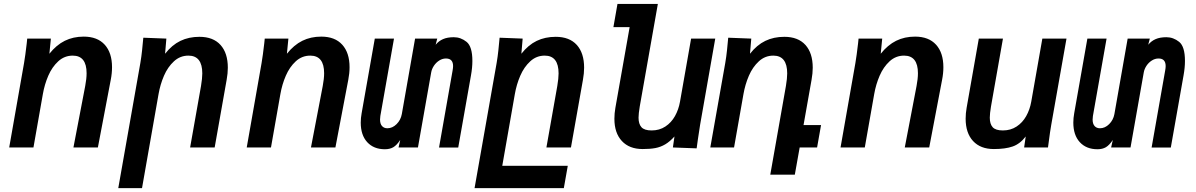

<svg xmlns="http://www.w3.org/2000/svg" viewBox="-20 -745 6040 970"><path d="M115 -525.5Q115.5 -532.5 117.5 -550H237L229.5 -473.5Q265 -518 307.5 -539Q350 -560 403 -560Q472 -560 509 -519.2Q546 -478.5 546 -405.5Q546 -374.5 539.5 -341.5L474.5 0H351L410.5 -310.5Q417.5 -347.5 417.5 -375Q417.5 -464 347.5 -464Q305.5 -464 274.2 -435.2Q243 -406.5 224 -362.5Q205 -318.5 196.5 -269.5L149 0H26.5L101.5 -426.5Q108 -464.5 115 -525.5Z M704 -554.5 820.5 -550 814 -473.5Q849 -518 891.5 -538.5Q934 -559 987.5 -559Q1057 -559 1094 -518Q1131 -477 1131 -403Q1131 -374.5 1125 -341.5L1064.5 0H940.5L995.5 -310.5Q1002 -349.5 1002 -374Q1002 -464 932 -464Q890 -464 858.8 -435.2Q827.5 -406.5 808.5 -362.5Q789.5 -318.5 781 -269.5L697.5 205.5H577.5L689 -426.5Q694.5 -458.5 697.8 -490.5Q701 -522.5 704 -554.5Z M1315 -525.5Q1315.5 -532.5 1317.5 -550H1437L1429.5 -473.5Q1465 -518 1507.5 -539Q1550 -560 1603 -560Q1672 -560 1709 -519.2Q1746 -478.5 1746 -405.5Q1746 -374.5 1739.5 -341.5L1674.5 0H1551L1610.5 -310.5Q1617.5 -347.5 1617.5 -375Q1617.5 -464 1547.5 -464Q1505.5 -464 1474.2 -435.2Q1443 -406.5 1424 -362.5Q1405 -318.5 1396.5 -269.5L1349 0H1226.5L1301.5 -426.5Q1308 -464.5 1315 -525.5Z M1802.5 -125.5Q1802.5 -148.5 1807 -173L1873.5 -550H1970.5L1901.5 -159Q1900 -149.5 1900 -141Q1900 -119.5 1910 -108.2Q1920 -97 1937 -97Q1962.5 -97 1983.5 -117.8Q2004.5 -138.5 2010 -168.5L2077 -550H2189L2181 -519Q2196.5 -538 2218.5 -547.5Q2240.5 -557 2272.5 -557Q2308 -557 2337.2 -533.5Q2366.5 -510 2366.5 -437Q2366.5 -403.5 2359.5 -364.5L2295 0.5H2198L2266.5 -388.5Q2269 -402 2269 -411Q2269 -449.5 2233 -449.5Q2215 -449.5 2199 -439.2Q2183 -429 2172.2 -412.8Q2161.5 -396.5 2158.5 -379.5L2091.5 0H1993.5L2002 -38Q1984.5 -11.5 1967 -1.2Q1949.5 9 1924.5 9Q1868 9 1835.2 -26.8Q1802.5 -62.5 1802.5 -125.5Z M2504 -554.5 2620.5 -550 2614 -473.5Q2649 -518 2691.5 -538.5Q2734 -559 2787.5 -559Q2857 -559 2894 -518Q2931 -477 2931 -403Q2931 -374.5 2925 -341.5L2864.5 0H2740.5L2795.5 -310.5Q2802 -349.5 2802 -374Q2802 -464 2732 -464Q2690 -464 2658.8 -435.2Q2627.5 -406.5 2608.5 -362.5Q2589.5 -318.5 2581 -269.5L2517.5 92.5H2848.5L2828.5 205.5H2377.5L2489 -426.5Q2494.5 -458.5 2497.8 -490.5Q2501 -522.5 2504 -554.5Z M3084 -145Q3084 -172.5 3089 -200.5L3161 -608H3079L3099.5 -725H3303.5L3212 -206.5Q3206 -170.5 3206 -150.5Q3206 -118.5 3220.8 -102.2Q3235.5 -86 3272 -86Q3311.5 -86 3341.5 -105.8Q3371.5 -125.5 3390 -158.5Q3408.5 -191.5 3415.5 -231.5L3471.5 -550H3593.5L3517 -114.5Q3513 -90.5 3506 -42.5L3499.5 4.5L3379.5 0L3387.5 -55.5Q3364 -29.5 3340.8 -15.8Q3317.5 -2 3291 3Q3264.5 8 3227 8Q3159.5 8 3121.8 -32.5Q3084 -73 3084 -145Z M3659 -554.5 3775.5 -550 3769 -473.5Q3804 -518 3846.5 -538.5Q3889 -559 3942.5 -559Q4012 -559 4049 -518Q4086 -477 4086 -403Q4086 -374.5 4080 -341.5L4039.5 -113H4128L4108 0H4020L3995.5 137.5H3871.5L3950.5 -310.5Q3957 -349.5 3957 -374Q3957 -464 3887 -464Q3845 -464 3813.8 -435.2Q3782.5 -406.5 3763.5 -362.5Q3744.5 -318.5 3736 -269.5L3688.5 0H3568.5L3644 -426.5Q3649.5 -458.5 3652.8 -490.5Q3656 -522.5 3659 -554.5Z M4315 -525.5Q4315.5 -532.5 4317.5 -550H4437L4429.5 -473.5Q4465 -518 4507.5 -539Q4550 -560 4603 -560Q4672 -560 4709 -519.2Q4746 -478.5 4746 -405.5Q4746 -374.5 4739.5 -341.5L4674.5 0H4551L4610.5 -310.5Q4617.5 -347.5 4617.5 -375Q4617.5 -464 4547.5 -464Q4505.5 -464 4474.2 -435.2Q4443 -406.5 4424 -362.5Q4405 -318.5 4396.5 -269.5L4349 0H4226.5L4301.5 -426.5Q4308 -464.5 4315 -525.5Z M4858.5 -145.5Q4858.5 -172.5 4863.5 -200.5L4925 -550H5047L4986.5 -206.5Q4980.5 -170.5 4980.5 -150.5Q4980.5 -118.5 4995.2 -102.2Q5010 -86 5046.5 -86Q5086 -86 5116 -105.8Q5146 -125.5 5164.5 -158.5Q5183 -191.5 5190 -231.5L5246 -550H5368L5291 -114.5Q5284 -73.5 5280 -40.5L5274.5 0H5154L5162 -55.5Q5133.5 -18 5096.2 -5Q5059 8 5001 8Q4933.5 8 4896 -32.5Q4858.5 -73 4858.5 -145.5Z M5402.5 -125.5Q5402.5 -148.5 5407 -173L5473.5 -550H5570.5L5501.5 -159Q5500 -149.5 5500 -141Q5500 -119.5 5510 -108.2Q5520 -97 5537 -97Q5562.5 -97 5583.5 -117.8Q5604.5 -138.5 5610 -168.5L5677 -550H5789L5781 -519Q5796.5 -538 5818.5 -547.5Q5840.5 -557 5872.5 -557Q5908 -557 5937.2 -533.5Q5966.5 -510 5966.5 -437Q5966.5 -403.5 5959.5 -364.5L5895 0.5H5798L5866.5 -388.5Q5869 -402 5869 -411Q5869 -449.5 5833 -449.5Q5815 -449.5 5799 -439.2Q5783 -429 5772.2 -412.8Q5761.5 -396.5 5758.5 -379.5L5691.5 0H5593.5L5602 -38Q5584.5 -11.5 5567 -1.2Q5549.5 9 5524.5 9Q5468 9 5435.2 -26.8Q5402.5 -62.5 5402.5 -125.5Z"/></svg>

Font: JuliaMono
Style: Bold Italic
Weight: 700
Italic angle: -9°
Monospace: yes
Designer: cormullion
Foundry: corm
Version: Version 0.057; ttfautohint (v1.8.4)